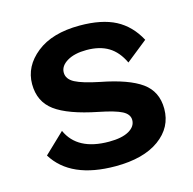

<svg xmlns="http://www.w3.org/2000/svg" viewBox="-83 -594 692 687"><g transform="rotate(-15 263.0 -250.0)"><path d="M264.2 9.8Q98.1 9.8 36.1 -90.8L110.8 -162.1Q147 -81.1 264.2 -81.1Q312 -81.1 337.9 -95.9Q363.8 -110.8 363.8 -134.8Q363.8 -156.2 338.9 -169.2Q314 -182.1 254.9 -193.8Q147 -215.3 98.9 -250.7Q50.8 -286.1 50.8 -351.1Q50.8 -417 108.9 -463.4Q167 -509.8 269 -509.8Q350.6 -509.8 401.6 -483.2Q452.6 -456.5 482.9 -399.9L403.8 -336.9Q383.8 -379.4 351.3 -399.2Q318.8 -418.9 270 -418.9Q225.6 -418.9 198.2 -402.6Q170.9 -386.2 170.9 -361.8Q170.9 -337.4 198.2 -323Q225.6 -308.6 288.1 -295.9Q389.6 -276.4 437.3 -242.2Q484.9 -208 484.9 -144Q484.9 -75.2 426.3 -32.7Q367.7 9.8 264.2 9.8Z"/></g></svg>

Font: Human Sans Medium
Style: Regular
Weight: 500
Designer: Tim Radville
Foundry: Continuum
Version: Version 1.000;FEAKit 1.0